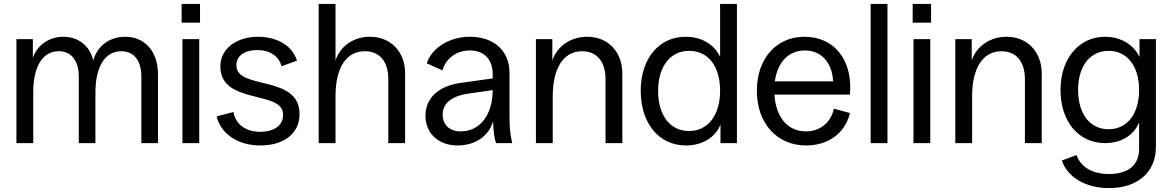

<svg xmlns="http://www.w3.org/2000/svg" viewBox="-20 -732 5996 982"><path d="M64 0H150V-260C150 -392 198 -470 280 -470C345 -470 383 -422 383 -340V0H468V-258C468 -391 517 -470 600 -470C665 -470 703 -422 703 -340V0H788V-352C788 -468 722 -544 620 -544C540 -544 477 -497 457 -422C441 -495 383 -544 304 -544C231 -544 170 -501 148 -436V-532H64Z M913 0H999V-532H913ZM909 -616H1003V-712H909Z M1311 12C1432 12 1512 -49 1512 -148C1513 -352 1190 -270 1189 -397C1188 -446 1230 -476 1298 -476C1360 -476 1407 -444 1420 -393L1499 -422C1472 -508 1384 -544 1299 -544C1199 -544 1107 -490 1107 -392C1107 -195 1427 -272 1428 -147C1429 -90 1382 -58 1310 -58C1237 -58 1185 -96 1174 -159L1088 -137C1109 -48 1196 12 1311 12Z M1610 0H1696V-240C1696 -388 1752 -470 1846 -470C1920 -470 1966 -419 1966 -328V0H2052V-356C2052 -468 1978 -544 1872 -544C1787 -544 1720 -495 1696 -423V-712H1610Z M2320 12C2408 12 2478 -33 2502 -111C2504 -58 2508 -27 2517 0H2600C2591 -37 2586 -76 2586 -125V-358C2586 -475 2504 -544 2383 -544C2276 -544 2186 -484 2163 -408L2243 -372C2259 -430 2312 -474 2383 -474C2455 -474 2500 -429 2500 -353V-331L2336 -308C2215 -291 2156 -224 2156 -140C2156 -50 2223 12 2320 12ZM2244 -146C2244 -191 2272 -239 2380 -254L2500 -271C2499 -140 2432 -60 2336 -60C2280 -60 2244 -93 2244 -146Z M2721 0H2807V-240C2807 -385 2863 -470 2957 -470C3032 -470 3077 -417 3077 -328V0H3163V-356C3163 -468 3089 -544 2983 -544C2898 -544 2829 -495 2805 -423V-532H2721Z M3489 12C3572 12 3640 -30 3665 -95V0H3749V-712H3663V-441C3634 -504 3569 -544 3487 -544C3350 -544 3257 -432 3257 -268C3257 -102 3349 12 3489 12ZM3504 -62C3407 -62 3346 -142 3346 -267C3346 -392 3408 -472 3505 -472C3602 -472 3663 -393 3663 -268C3663 -142 3601 -62 3504 -62Z M4103 12C4215 12 4303 -50 4327 -154L4245 -176C4230 -106 4175 -60 4102 -60C4009 -60 3948 -132 3941 -248H4327C4343 -428 4244 -544 4095 -544C3950 -544 3851 -432 3851 -268C3851 -102 3953 12 4103 12ZM3943 -316C3956 -413 4013 -474 4097 -474C4180 -474 4236 -413 4241 -316Z M4433 0H4519V-712H4433Z M4652 0H4738V-532H4652ZM4648 -616H4742V-712H4648Z M4866 0H4952V-240C4952 -385 5008 -470 5102 -470C5177 -470 5222 -417 5222 -328V0H5308V-356C5308 -468 5234 -544 5128 -544C5043 -544 4974 -495 4950 -423V-532H4866Z M5652 230C5798 230 5892 149 5892 20V-532H5808V-440C5779 -504 5711 -544 5632 -544C5500 -544 5404 -434 5404 -272C5404 -110 5497 0 5632 0C5715 0 5781 -41 5806 -107V30C5806 112 5751 158 5652 158C5565 158 5507 121 5486 61L5411 89C5440 176 5534 230 5652 230ZM5650 -71C5555 -71 5494 -149 5494 -272C5494 -394 5555 -472 5650 -472C5745 -472 5806 -394 5806 -272C5806 -149 5745 -71 5650 -71Z"/></svg>

Font: Ronzino
Style: Regular
Weight: 400
Designer: Nunzio Mazzaferro
Foundry: Collletttivo
Version: Version 1.000;Glyphs 3.3 (3337)